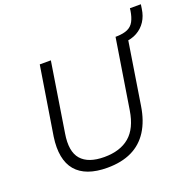

<svg xmlns="http://www.w3.org/2000/svg" viewBox="-144 -982 1149 1138"><g transform="rotate(-20 430.5 -413.5)"><path d="M344 8Q276 8 226.5 -10Q177 -28 147 -63.5Q117 -99 107 -152Q97 -205 107 -274L176 -705H246L177 -269Q159 -160 203.5 -109Q248 -58 349 -58Q449 -58 508 -108Q567 -158 584 -266L654 -705H725L656 -269Q642 -178 602.5 -116Q563 -54 498.5 -23Q434 8 344 8ZM692 -657 658 -683 662 -705Q705 -706 731 -718Q757 -730 770.5 -755.5Q784 -781 790 -819L792 -835H861L857 -808Q851 -764 829.5 -731Q808 -698 773 -678.5Q738 -659 692 -657Z"/></g></svg>

Font: Nunito Sans 7pt Light
Style: Italic
Weight: 300
Italic angle: -9°
Designer: Vernon Adams
Foundry: Vernon Adams
Version: Version 3.101;gftools[0.9.27]